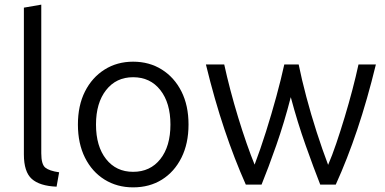

<svg xmlns="http://www.w3.org/2000/svg" viewBox="-20 -796 1662 828"><path d="M224 9Q151 6 117 -24.5Q83 -55 83 -130V-763L158 -776V-135Q158 -87 175.5 -73Q193 -59 235 -53Z M554 12Q485 12 431 -21.5Q377 -55 346.5 -116Q316 -177 316 -259Q316 -341 346.5 -401.5Q377 -462 431 -496Q485 -530 554 -530Q624 -530 678 -496Q732 -462 762.5 -401.5Q793 -341 793 -259Q793 -177 762.5 -116Q732 -55 678.5 -21.5Q625 12 554 12ZM554 -55Q628 -55 671.5 -110Q715 -165 715 -259Q715 -352 671.5 -407.5Q628 -463 554 -463Q481 -463 437.5 -407.5Q394 -352 394 -259Q394 -165 437.5 -110Q481 -55 554 -55Z M1040 0Q991 -110 948 -238Q905 -366 868 -518H947Q958 -467 973.5 -408Q989 -349 1007 -290Q1025 -231 1043.5 -178Q1062 -125 1078 -86Q1103 -152 1127 -228Q1151 -304 1171.5 -379Q1192 -454 1206 -518H1268Q1281 -454 1301 -378.5Q1321 -303 1345.5 -227Q1370 -151 1395 -85Q1412 -124 1430 -177Q1448 -230 1466 -289.5Q1484 -349 1499.5 -408Q1515 -467 1526 -518H1601Q1564 -366 1521 -238Q1478 -110 1428 0H1361Q1333 -71 1298 -169.5Q1263 -268 1234 -377Q1206 -268 1171.5 -169.5Q1137 -71 1108 0Z"/></svg>

Font: Ubuntu Sans
Style: Regular
Weight: 400
Designer: Dalton Maag Ltd
Foundry: Dalton Maag Ltd
Version: Version 1.006; ttfautohint (v1.8.4.7-5d5b)